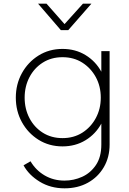

<svg xmlns="http://www.w3.org/2000/svg" viewBox="-20 -804 704 1044"><path d="M331 220Q403 220 458 189.5Q513 159 544.5 105Q576 51 576 -18V-526H531V-414Q500 -471 445 -504.5Q390 -538 320 -538Q247 -538 189.5 -502Q132 -466 99 -406Q66 -346 66 -273Q66 -200 99 -140Q132 -80 189.5 -44Q247 -8 320 -8Q390 -8 445 -41.5Q500 -75 531 -132V-18Q531 50 501.5 93.5Q472 137 426.5 157.5Q381 178 331 178Q271 178 223 150Q175 122 146 73L108 95Q137 148 196 184Q255 220 331 220ZM320 -53Q259 -53 212.5 -82.5Q166 -112 140 -162Q114 -212 114 -273Q114 -334 140 -384Q166 -434 212.5 -463.5Q259 -493 320 -493Q381 -493 427.5 -463.5Q474 -434 501 -384.5Q528 -335 528 -273Q528 -212 501 -162Q474 -112 427.5 -82.5Q381 -53 320 -53ZM311 -640H351L477 -784H431L331 -673L233 -784H187Z"/></svg>

Font: Plus Jakarta Sans ExtraLight
Style: Regular
Weight: 200
Designer: Gumpita Rahayu
Foundry: Tokotype
Version: Version 2.004; ttfautohint (v1.8.3)